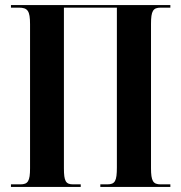

<svg xmlns="http://www.w3.org/2000/svg" viewBox="-20 -734 710 754"><path d="M23 0H297V-10H267C238 -10 231 -23 231 -73V-704H439V-77C439 -23 432 -10 401 -10H374V0H649V-10H611C581 -10 573 -23 573 -74V-640C573 -691 581 -704 611 -704H649V-714H23V-704H54C89 -704 98 -691 98 -639V-73C98 -23 90 -10 60 -10H23Z"/></svg>

Font: Noto Serif Display ExtraCondensed
Style: Bold
Weight: 700
Width: 2
Designer: Monotype Design Team
Foundry: Monotype Imaging Inc.
Version: Version 2.009